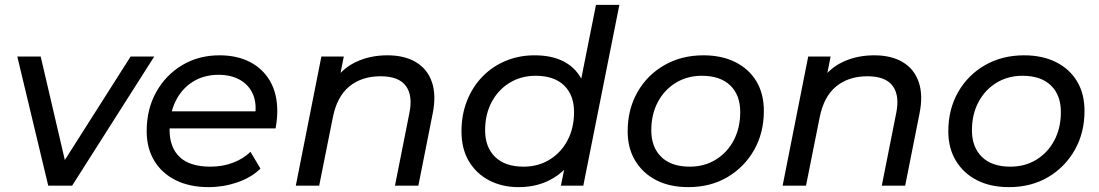

<svg xmlns="http://www.w3.org/2000/svg" viewBox="-20 -762 4509 788"><path d="M178 0 51 -530H147L259 -50H211L516 -530H613L276 0Z M836 6Q758 6 701 -22.5Q644 -51 613 -102.5Q582 -154 582 -224Q582 -314 621 -384Q660 -454 727.5 -494.5Q795 -535 881 -535Q953 -535 1006 -507.5Q1059 -480 1088.5 -429Q1118 -378 1118 -306Q1118 -288 1116 -269.5Q1114 -251 1111 -235H652L664 -305H1065L1026 -281Q1035 -337 1018 -375.5Q1001 -414 964.5 -434.5Q928 -455 877 -455Q817 -455 771.5 -426.5Q726 -398 701 -347.5Q676 -297 676 -229Q676 -157 717.5 -117.5Q759 -78 844 -78Q894 -78 937 -94.5Q980 -111 1008 -139L1049 -70Q1011 -33 954 -13.5Q897 6 836 6Z M1570 -535Q1640 -535 1687 -507Q1734 -479 1752.5 -425.5Q1771 -372 1756 -297L1697 0H1601L1660 -297Q1675 -369 1646 -409Q1617 -449 1542 -449Q1465 -449 1414 -407.5Q1363 -366 1346 -280L1290 0H1194L1299 -530H1391L1361 -378L1343 -419Q1381 -479 1439.5 -507Q1498 -535 1570 -535Z M2108 6Q2041 6 1988 -21.5Q1935 -49 1904.5 -100Q1874 -151 1874 -223Q1874 -291 1896.5 -348Q1919 -405 1959.5 -447Q2000 -489 2055 -512Q2110 -535 2174 -535Q2243 -535 2291 -511Q2339 -487 2365 -440.5Q2391 -394 2391 -327Q2391 -253 2372 -192Q2353 -131 2315.5 -86.5Q2278 -42 2226 -18Q2174 6 2108 6ZM2129 -78Q2189 -78 2236 -107Q2283 -136 2309.5 -186.5Q2336 -237 2336 -302Q2336 -372 2295 -411.5Q2254 -451 2178 -451Q2119 -451 2072 -422.5Q2025 -394 1998 -343.5Q1971 -293 1971 -227Q1971 -158 2012 -118Q2053 -78 2129 -78ZM2282 0 2310 -137 2341 -260 2355 -386 2426 -742H2522L2374 0Z M2805 6Q2729 6 2673.5 -22.5Q2618 -51 2587 -102.5Q2556 -154 2556 -223Q2556 -313 2596 -383.5Q2636 -454 2706.5 -494.5Q2777 -535 2867 -535Q2942 -535 2998 -507Q3054 -479 3084.5 -428Q3115 -377 3115 -307Q3115 -217 3075 -146.5Q3035 -76 2965.5 -35Q2896 6 2805 6ZM2811 -78Q2871 -78 2918 -107Q2965 -136 2991.5 -186.5Q3018 -237 3018 -302Q3018 -372 2977 -411.5Q2936 -451 2860 -451Q2801 -451 2754 -422.5Q2707 -394 2680 -343.5Q2653 -293 2653 -227Q2653 -158 2694 -118Q2735 -78 2811 -78Z M3568 -535Q3638 -535 3685 -507Q3732 -479 3750.5 -425.5Q3769 -372 3754 -297L3695 0H3599L3658 -297Q3673 -369 3644 -409Q3615 -449 3540 -449Q3463 -449 3412 -407.5Q3361 -366 3344 -280L3288 0H3192L3297 -530H3389L3359 -378L3341 -419Q3379 -479 3437.5 -507Q3496 -535 3568 -535Z M4121 6Q4045 6 3989.5 -22.5Q3934 -51 3903 -102.5Q3872 -154 3872 -223Q3872 -313 3912 -383.5Q3952 -454 4022.5 -494.5Q4093 -535 4183 -535Q4258 -535 4314 -507Q4370 -479 4400.5 -428Q4431 -377 4431 -307Q4431 -217 4391 -146.5Q4351 -76 4281.5 -35Q4212 6 4121 6ZM4127 -78Q4187 -78 4234 -107Q4281 -136 4307.5 -186.5Q4334 -237 4334 -302Q4334 -372 4293 -411.5Q4252 -451 4176 -451Q4117 -451 4070 -422.5Q4023 -394 3996 -343.5Q3969 -293 3969 -227Q3969 -158 4010 -118Q4051 -78 4127 -78Z"/></svg>

Font: MOST Montserrat Medium
Style: Italic
Weight: 500
Italic angle: -11.3°
Designer: Julieta Ulanovsky
Foundry: Julieta Ulanovsky
Version: Version 8.000;March 11, 2024;FontCreator 15.0.0.2926 64-bit